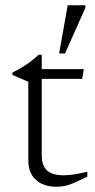

<svg xmlns="http://www.w3.org/2000/svg" viewBox="-20 -703 360 729"><path d="M138.5 -112Q138.5 -74.5 158.5 -56Q178.5 -37.5 221.5 -37.5Q239.5 -37.5 262 -41Q284.5 -44.5 311.5 -51V-32.5Q278.5 -16 258.2 -7.5Q238 1 223.2 3.5Q208.5 6 192 6Q163 6 139.2 -4.8Q115.5 -15.5 101.5 -37.8Q87.5 -60 87.5 -94V-392.5L27 -418.5V-427.5Q39 -433.5 50 -439.5Q61 -445.5 71.2 -452Q81.5 -458.5 91 -465.5Q100.5 -472.5 109.2 -479.8Q118 -487 126.5 -495H138.5V-424.5ZM110.5 -403.5 111 -440.5H298L292 -403.5ZM204.5 -500 237 -683H304V-673L227 -500Z"/></svg>

Font: Newsreader 16pt 16pt Light
Style: Regular
Weight: 300
Version: Version 1.003